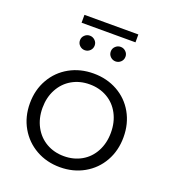

<svg xmlns="http://www.w3.org/2000/svg" viewBox="-146 -917 919 1031"><g transform="rotate(20 313.5 -402.0)"><path d="M46 -263Q46 -340 81 -401Q116 -462 177 -496Q238 -530 314 -530Q390 -530 451 -496Q512 -462 546.5 -401Q581 -340 581 -263Q581 -186 546.5 -125Q512 -64 451 -29.5Q390 5 314 5Q238 5 177 -29.5Q116 -64 81 -125Q46 -186 46 -263ZM509 -263Q509 -323 484 -370Q459 -417 414.5 -442.5Q370 -468 314 -468Q258 -468 213.5 -442.5Q169 -417 143.5 -370Q118 -323 118 -263Q118 -203 143.5 -156Q169 -109 213.5 -83.5Q258 -58 314 -58Q370 -58 414.5 -83.5Q459 -109 484 -156Q509 -203 509 -263ZM183 -673Q183 -690 195.5 -702Q208 -714 225 -714Q242 -714 254.5 -702Q267 -690 267 -673Q267 -655 254.5 -643Q242 -631 225 -631Q208 -631 195.5 -643Q183 -655 183 -673ZM359 -673Q359 -690 371.5 -702Q384 -714 401 -714Q418 -714 430.5 -702Q443 -690 443 -673Q443 -655 430.5 -643Q418 -631 401 -631Q384 -631 371.5 -643Q359 -655 359 -673ZM159 -809H467V-764H159Z"/></g></svg>

Font: Idrija
Style: Regular
Weight: 400
Designer: Julieta Ulanovsky
Foundry: Julieta Ulanovsky
Version: Version 7.200